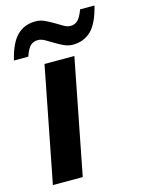

<svg xmlns="http://www.w3.org/2000/svg" viewBox="-118 -786 630 851"><g transform="rotate(-15 197.0 -360.5)"><path d="M17 0 120 -528H257L154 0ZM264 -578Q243 -578 223 -587.5Q203 -597 185 -608Q167 -619 150.5 -628.5Q134 -638 119 -638Q98 -638 84.5 -625.5Q71 -613 59 -578H-7Q12 -656 45.5 -688.5Q79 -721 130 -721Q152 -721 172 -711.5Q192 -702 210.5 -691Q229 -680 245 -670.5Q261 -661 275 -661Q296 -661 309.5 -674.5Q323 -688 335 -721H401Q382 -643 348.5 -610.5Q315 -578 264 -578Z"/></g></svg>

Font: Libra Sans Modern
Style: Bold Italic
Weight: 700
Italic angle: -12°
Foundry: Stefan Peev, Context Ltd
Version: Version 1.000